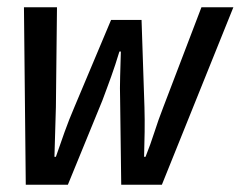

<svg xmlns="http://www.w3.org/2000/svg" viewBox="-20 -509 663 529"><path d="M51 0 46 -489H137L134 -214Q133 -179 132 -145.5Q131 -112 130 -77H134Q146 -112 158 -145.5Q170 -179 185 -214L286 -454H370L378 -214Q379 -179 378.5 -145.5Q378 -112 377 -77H381Q395 -112 405.5 -145Q416 -178 430 -214L535 -489H623L426 0H314L311 -232Q310 -267 311 -298Q312 -329 313 -367H309Q303 -347 297.5 -330.5Q292 -314 286.5 -298.5Q281 -283 275 -267Q269 -251 262 -232L167 0Z"/></svg>

Font: Source Code Pro Medium
Style: Italic
Weight: 500
Italic angle: -11°
Monospace: yes
Designer: Paul D. Hunt, Teo Tuominen
Foundry: Adobe Systems Incorporated
Version: Version 1.050;PS 1.000;hotconv 16.6.51;makeotf.lib2.5.65220